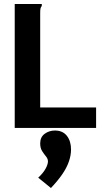

<svg xmlns="http://www.w3.org/2000/svg" viewBox="-20 -643 540 965"><path d="M54 -623H181H190V-613Q185 -607 183.5 -600Q182 -593 182 -576V-103H463V0H54ZM236 302 172 250Q197 227 209 205Q221 183 221 168Q221 155 211 143Q201 131 191.5 116Q182 101 182 78Q182 46 204.5 29.5Q227 13 256 13Q295 13 316 39.5Q337 66 337 108Q337 138 326 169.5Q315 201 292.5 233.5Q270 266 236 302Z"/></svg>

Font: Inconsolata ExtraBold
Style: Regular
Weight: 800
Designer: Raph Levien, Cyreal, Brenton Simpson
Foundry: Raph Levien, Cyreal, Google
Version: Version 3.001